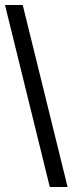

<svg xmlns="http://www.w3.org/2000/svg" viewBox="-30 -750 291 770"><path d="M241.1 0 61.1 -730H-10L169.7 0Z"/></svg>

Font: Secuela Black
Style: Regular
Weight: 900
Designer: Fernando Haro
Foundry: deFharo
Version: Version 1.704